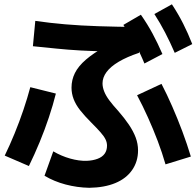

<svg xmlns="http://www.w3.org/2000/svg" viewBox="-20 -858 922 901"><path d="M188.9 -33.3 230 -147.8Q267.8 -125.6 309.4 -113.9Q351.1 -102.2 386.7 -103.3Q415.6 -104.4 437.8 -112.8Q460 -121.1 471.1 -136.7Q482.2 -152.2 482.2 -174.4Q482.2 -190 475 -204.4Q467.8 -218.9 451.7 -237.2Q435.6 -255.6 408.9 -282.2Q376.7 -314.4 356.1 -340.6Q335.6 -366.7 325.6 -392.8Q315.6 -418.9 315.6 -446.7Q315.6 -483.3 331.7 -515.6Q347.8 -547.8 383.3 -578.3Q418.9 -608.9 474.4 -640L487.8 -616.7Q417.8 -617.8 358.3 -621.1Q298.9 -624.4 244.4 -630Q190 -635.6 134.4 -641.1L145.6 -760Q214.4 -750 286.1 -743.9Q357.8 -737.8 442.2 -735Q526.7 -732.2 632.2 -731.1V-610Q575.6 -591.1 537.2 -568.3Q498.9 -545.6 480 -520Q461.1 -494.4 461.1 -466.7Q461.1 -448.9 468.9 -428.9Q476.7 -408.9 493.3 -386.7Q510 -364.4 534.4 -337.8Q564.4 -303.3 585 -272.8Q605.6 -242.2 616.7 -212.8Q627.8 -183.3 627.8 -152.2Q627.8 -100 600 -60Q572.2 -20 521.1 1.1Q470 22.2 398.9 23.3Q342.2 22.2 287.8 7.8Q233.3 -6.7 188.9 -33.3ZM2.2 -127.8Q25.6 -175.6 48.3 -231.1Q71.1 -286.7 90 -342.8Q108.9 -398.9 122.2 -448.9L242.2 -418.9Q228.9 -365.6 209.4 -307.2Q190 -248.9 166.1 -191.1Q142.2 -133.3 115.6 -78.9ZM756.7 -86.7Q741.1 -141.1 720 -196.7Q698.9 -252.2 674.4 -306.7Q650 -361.1 623.3 -411.1L737.8 -464.4Q763.3 -415.6 788.3 -358.3Q813.3 -301.1 835.6 -241.7Q857.8 -182.2 875.6 -123.3ZM657.8 -560Q636.7 -611.1 612.8 -654.4Q588.9 -697.8 558.9 -741.1L641.1 -788.9Q672.2 -744.4 696.1 -700Q720 -655.6 742.2 -604.4ZM800 -610Q777.8 -661.1 755 -705Q732.2 -748.9 704.4 -792.2L786.7 -837.8Q816.7 -792.2 839.4 -747.2Q862.2 -702.2 882.2 -651.1Z"/></svg>

Font: Paperlogy 7 Bold
Style: Regular
Weight: 700
Designer: redesigned by Lee Juim, glyphs from Gmarket Sans & Montserrat
Foundry: PT&
Version: Version 1.001